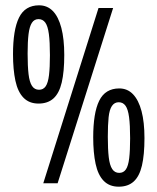

<svg xmlns="http://www.w3.org/2000/svg" viewBox="-20 -690 593 723"><path d="M125 -300Q90 -300 68.5 -322Q47 -344 38 -386Q29 -428 29 -486Q29 -531 34.5 -565.5Q40 -600 51.5 -623.5Q63 -647 82 -658.5Q101 -670 127 -670Q158 -670 179 -648.5Q200 -627 211 -585Q222 -543 222 -483Q222 -420 212.5 -379.5Q203 -339 181.5 -319.5Q160 -300 125 -300ZM127 -352Q143 -352 152 -365Q161 -378 164.5 -407Q168 -436 168 -482Q168 -532 164 -562Q160 -592 150.5 -605Q141 -618 125 -618Q109 -618 100 -604Q91 -590 87.5 -561.5Q84 -533 84 -488Q84 -441 87.5 -411Q91 -381 100.5 -366.5Q110 -352 127 -352ZM427 13Q392 13 370.5 -9Q349 -31 340 -73Q331 -115 331 -173Q331 -218 336.5 -252.5Q342 -287 353.5 -310.5Q365 -334 384 -345.5Q403 -357 429 -357Q460 -357 481 -335Q502 -313 513 -271.5Q524 -230 524 -170Q524 -107 514.5 -66.5Q505 -26 483.5 -6.5Q462 13 427 13ZM429 -39Q445 -39 454 -52Q463 -65 466.5 -94Q470 -123 470 -169Q470 -219 466 -249Q462 -279 452.5 -292Q443 -305 427 -305Q411 -305 401.5 -291Q392 -277 389 -248.5Q386 -220 386 -175Q386 -128 389.5 -98Q393 -68 402.5 -53.5Q412 -39 429 -39ZM143 0 351 -660H406L197 0Z"/></svg>

Font: Bricolage Grotesque Condensed ExtraLight
Style: Regular
Weight: 250
Width: 3
Designer: Mathieu Triay
Foundry: Atelier Triay
Version: Version 1.000;gftools[0.9.30]